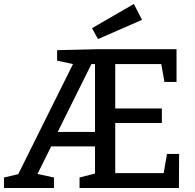

<svg xmlns="http://www.w3.org/2000/svg" viewBox="-20 -948 985 968"><path d="M805 -75 822 -172H883L882 0H381V-53L459 -73V-210H238L169 -71L252 -53V0H0V-53L72 -70L348 -625L268 -642V-695L471 -700H870V-535H809L793 -625H561V-401H796V-328H561V-75ZM441 -625 271 -283H459V-625ZM696 -848 474 -751 444 -806 655 -928Z"/></svg>

Font: Bitter Pro Medium
Style: Regular
Weight: 500
Designer: Sol Matas, and Bitter project Authors
Foundry: Sol Matas
Version: Version 1.010